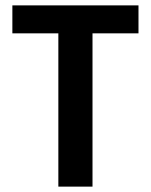

<svg xmlns="http://www.w3.org/2000/svg" viewBox="-20 -694 560 714"><path d="M495 -674V-570H324V0H197V-570H26V-674Z"/></svg>

Font: Hind Semibold
Style: Regular
Weight: 600
Designer: Manushi Parikh, Satya Rajpurohit
Foundry: Indian Type Foundry
Version: Version 1.201;PS 1.0;hotconv 1.0.78;makeotf.lib2.5.61930; tt